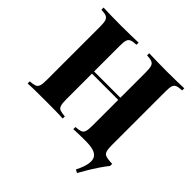

<svg xmlns="http://www.w3.org/2000/svg" viewBox="-225 -893 1266 1266"><g transform="rotate(45 407.5 -260.5)"><path d="M657 176Q685 120 689.5 84.5Q694 49 679.5 30Q665 11 636 4Q607 -3 569 -3L711 -106Q711 -70 716.5 -51.5Q722 -33 737.5 -26.5Q753 -20 783 -20H800V0Q778 27 755 61.5Q732 96 712 129.5Q692 163 679 187ZM457 0V-20Q488 -22 503.5 -28Q519 -34 524.5 -52Q530 -70 530 -106V-602Q530 -639 524.5 -656.5Q519 -674 503.5 -680.5Q488 -687 457 -688V-708Q486 -707 532 -706Q578 -705 624 -705Q672 -705 715 -706Q758 -707 784 -708V-688Q753 -687 737 -680.5Q721 -674 716 -656.5Q711 -639 711 -602V-106Q711 -70 716.5 -52Q722 -34 737.5 -28Q753 -22 784 -20V0Q758 -2 715 -2.5Q672 -3 624 -3Q578 -3 532 -2.5Q486 -2 457 0ZM31 0V-20Q62 -22 77.5 -28Q93 -34 98.5 -52Q104 -70 104 -106V-602Q104 -639 98.5 -656.5Q93 -674 77.5 -680.5Q62 -687 31 -688V-708Q58 -707 103 -706Q148 -705 199 -705Q243 -705 286.5 -706Q330 -707 358 -708V-688Q327 -687 311 -680.5Q295 -674 290 -656.5Q285 -639 285 -602V-106Q285 -70 290.5 -52Q296 -34 311.5 -28Q327 -22 358 -20V0Q330 -2 286.5 -2.5Q243 -3 199 -3Q148 -3 103 -2.5Q58 -2 31 0ZM210 -346V-366H605V-346Z"/></g></svg>

Font: Playfair Display ExtraBold
Style: Regular
Weight: 800
Designer: Claus Eggers Sørensen
Foundry: Claus Eggers Sørensen
Version: Version 1.203